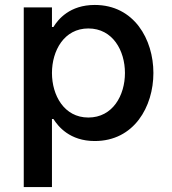

<svg xmlns="http://www.w3.org/2000/svg" viewBox="-20 -560 697 776"><path d="M190 196V-79H196C215 -49 262 10 363 10C522 10 600 -129 600 -265C600 -401 522 -540 363 -540C262 -540 215 -482 196 -451H190V-530H76V196ZM190 -265C190 -355 239 -445 337 -445C436 -445 485 -355 485 -265C485 -175 436 -85 337 -85C239 -85 190 -175 190 -265Z"/></svg>

Font: Be Vietnam Pro Medium
Style: Regular
Weight: 500
Designer: Lam Bao, Tony Le, Vietanh Nguyen
Foundry: Yellow Type Foundry
Version: Version 1.002